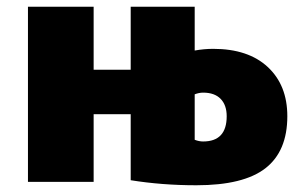

<svg xmlns="http://www.w3.org/2000/svg" viewBox="-20 -540 901 570"><path d="M368 -5V-201H258V0H63V-520H258V-333H368V-520H558V-390Q586 -395 613 -395Q717 -395 775 -341Q833 -287 833 -195Q833 -91 768 -40.5Q703 10 563 10Q461 10 368 -5ZM558 -260V-125Q571 -120 583 -120Q653 -120 653 -195Q653 -228 635 -246.5Q617 -265 583 -265Q571 -265 558 -260Z"/></svg>

Font: Mplus 1p Black
Style: Regular
Weight: 900
Version: Version 1.061